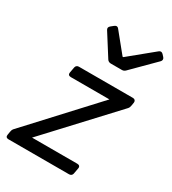

<svg xmlns="http://www.w3.org/2000/svg" viewBox="-183 -811 809 904"><g transform="rotate(30 221.5 -358.5)"><path d="M152.3 -677.7 226.6 -560.5C230.5 -553.7 238.3 -549.8 246.1 -549.8H305.7C313.5 -549.8 319.3 -551.8 325.2 -557.6L444.3 -676.8C451.2 -683.6 451.2 -692.4 445.3 -699.2L434.6 -710.9C427.7 -717.8 419.9 -718.8 412.1 -711.9L282.2 -605.5H278.3L193.4 -710C187.5 -717.8 179.7 -717.8 171.9 -711.9L156.2 -699.2C148.4 -692.4 147.5 -685.5 152.3 -677.7ZM6.8 0H336.9C345.7 0 352.5 -4.9 354.5 -13.7L360.4 -45.9C362.3 -56.6 356.4 -62.5 345.7 -62.5H99.6L421.9 -409.2C426.8 -415 428.7 -420.9 429.7 -427.7L432.6 -445.3C433.6 -455.1 427.7 -461.9 418 -461.9H124C115.2 -461.9 108.4 -457 106.4 -448.2L100.6 -417C98.6 -406.2 104.5 -400.4 115.2 -400.4H325.2L3.9 -52.7C-1 -46.9 -2.9 -41 -3.9 -34.2L-6.8 -16.6C-8.8 -6.8 -3.9 0 6.8 0Z"/></g></svg>

Font: Ed Sans Neue
Style: Italic
Weight: 400
Italic angle: -11°
Designer: Stephen Hutchings
Version: Version 1.004;PS 001.004;hotconv 1.0.88;makeotf.lib2.5.64775